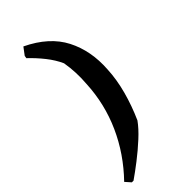

<svg xmlns="http://www.w3.org/2000/svg" viewBox="-272 -740 901 901"><g transform="rotate(-45 178.5 -289.5)"><path d="M102 -695Q219 -639 266 -547.5Q313 -456 305 -339Q302 -275 283.5 -206.5Q265 -138 235 -71Q213 -40 175 -5Q137 30 95.5 62Q54 94 22 116H11L-13 89Q78 -5 129.5 -119.5Q181 -234 187 -361Q193 -433 181 -504Q164 -542 135 -578.5Q106 -615 73 -646L75 -659Z"/></g></svg>

Font: Labrada
Style: Bold Italic
Weight: 700
Italic angle: -7°
Designer: Mercedes Jáuregui
Foundry: Omnibus-Type Team
Version: Version 1.000; ttfautohint (v1.8.4.7-5d5b)